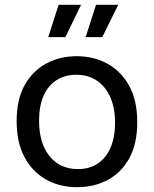

<svg xmlns="http://www.w3.org/2000/svg" viewBox="-20 -763 638 796"><path d="M300 13Q226 13 169.5 -19.5Q113 -52 81 -112.5Q49 -173 49 -261Q49 -351 82.5 -410.5Q116 -470 172.5 -500Q229 -530 298 -530Q369 -530 426 -498.5Q483 -467 516 -406.5Q549 -346 549 -257Q549 -167 516 -107Q483 -47 426.5 -17Q370 13 300 13ZM303 -62Q351 -62 385.5 -85Q420 -108 438.5 -151.5Q457 -195 457 -254Q457 -315 437.5 -359.5Q418 -404 382 -428.5Q346 -453 296 -453Q249 -453 214 -430.5Q179 -408 160.5 -365.5Q142 -323 142 -263Q142 -169 185.5 -115.5Q229 -62 303 -62ZM251 -609H180L223 -743H316ZM404 -609H335L378 -743H470Z"/></svg>

Font: Bricolage Grotesque 20pt
Style: Regular
Weight: 400
Version: Version 1.001;gftools[0.9.33.dev8+g029e19f]